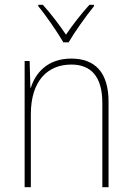

<svg xmlns="http://www.w3.org/2000/svg" viewBox="-20 -783 553 803"><path d="M245 -606H267C292 -649 339 -715 373 -757V-763H354C318 -723 283 -678 256 -638C229 -678 192 -727 159 -763H140V-757C172 -719 219 -650 245 -606ZM278 -538C178 -538 128 -477 109 -416H107L104 -528H83V0H109V-305C109 -446 180 -513 278 -513C359 -513 408 -465 408 -352V0H434V-357C434 -481 377 -538 278 -538Z"/></svg>

Font: Noto Sans Armenian SemiCondensed Thin
Style: Regular
Weight: 100
Width: 4
Designer: Monotype Design Team
Foundry: Monotype Imaging Inc.
Version: Version 2.008